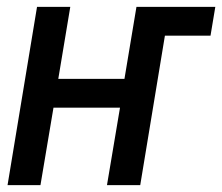

<svg xmlns="http://www.w3.org/2000/svg" viewBox="-20 -540 648 560"><path d="M2 0 88 -520H185L150 -310H343L378 -520H608L594 -436H461L389 0H292L330 -226H136L98 0Z"/></svg>

Font: Iosevka SS04 Md Ex Obl
Style: Regular
Weight: 500
Width: 7
Italic angle: -9°
Monospace: yes
Designer: Belleve Invis
Foundry: Belleve Invis
Version: Version 19.0.0; ttfautohint (v1.8.4)